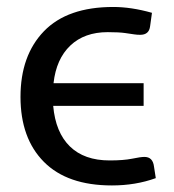

<svg xmlns="http://www.w3.org/2000/svg" viewBox="-20 -536 508 562"><path d="M307.6 6.8Q176.8 6.8 108.4 -62.3Q40 -131.3 40 -252.4Q40 -373.5 108.6 -444.6Q177.2 -515.6 311.5 -515.6Q364.3 -515.6 424.8 -498.5L419.4 -459.5Q416.5 -434.1 390.6 -434.1Q381.3 -434.1 373.5 -435.3Q365.7 -436.5 346.9 -439.2Q328.1 -441.9 295.4 -441.9Q227.1 -441.9 185.8 -402.6Q144.5 -363.3 136.7 -292.5H400.4V-226.1H135.7Q142.6 -148.4 184.6 -107.4Q226.6 -66.4 300.8 -66.4Q341.8 -66.4 366.7 -71.5Q391.6 -76.7 402.8 -76.7Q427.2 -76.7 430.7 -48.8L436 -14.6Q377 6.8 307.6 6.8Z"/></svg>

Font: Lato-Medium
Style: Regular
Weight: 500
Designer: Lukasz Dziedzic
Foundry: tyPoland Lukasz Dziedzic
Version: Version 2.006; 2014-01-15